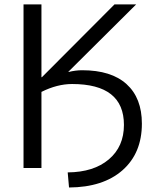

<svg xmlns="http://www.w3.org/2000/svg" viewBox="-20 -750 692 857"><path d="M85 0V-730.5H165V-405.3H167L491.2 -730.5H587.9L285.2 -429.7L286.1 -428.7Q317.4 -436.5 346.7 -436.5Q476.6 -436.5 544.9 -374.5Q613.3 -312.5 613.3 -198.2Q613.3 -66.4 526.9 9.8Q440.4 85.9 288.1 86.9L282.2 19.5Q398.4 18.6 465.8 -38.6Q533.2 -95.7 533.2 -192.4Q533.2 -375 301.8 -375Q235.4 -375 165 -339.8V0Z"/></svg>

Font: GenEi M Gothic v2 Regular
Style: Regular
Weight: 400
Version: Version 2.0